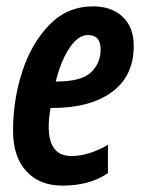

<svg xmlns="http://www.w3.org/2000/svg" viewBox="-20 -573 449 603"><path d="M319 -29V-118Q258 -83 204 -83Q133 -83 133 -175Q133 -205 139 -234H147Q263 -234 331.5 -284Q400 -334 400 -429Q400 -488 365 -520.5Q330 -553 273 -553Q192 -553 136 -496Q80 -439 50.5 -350Q21 -261 21 -162Q21 -81 62.5 -35.5Q104 10 176 10Q215 10 250 1.5Q285 -7 319 -29ZM256 -463Q296 -463 296 -418Q296 -374 265.5 -345.5Q235 -317 158 -317H155Q172 -384 199 -423.5Q226 -463 256 -463Z"/></svg>

Font: Noto Sans Display Condensed
Style: Bold Italic
Weight: 700
Width: 3
Designer: Monotype Design team
Foundry: Monotype Imaging Inc.
Version: 1.000